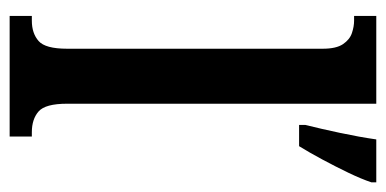

<svg xmlns="http://www.w3.org/2000/svg" viewBox="-221 -579 800 398"><g transform="rotate(90 179.0 -380.0)"><path d="M13 0V-46H23Q49 -46 65 -60Q81 -74 81 -119V-649Q81 -677 71.5 -691Q62 -705 48.5 -709.5Q35 -714 23 -714H13V-760H195V-119Q195 -74 211 -60Q227 -46 254 -46H263V0ZM239 -613Q247 -645 255.5 -685Q264 -725 269 -760H358V-750Q351 -729 338 -702Q325 -675 310.5 -648Q296 -621 283 -600H239Z"/></g></svg>

Font: Noto Serif Bengali ExtraCondensed SemiBold
Style: Regular
Weight: 600
Width: 2
Designer: Juan Bruce, Universal Thirst, Indian Type Foundry and the Monotype Design Team.
Foundry: Monotype Imaging Inc.
Version: Version 2.003; ttfautohint (v1.8.4.7-5d5b)